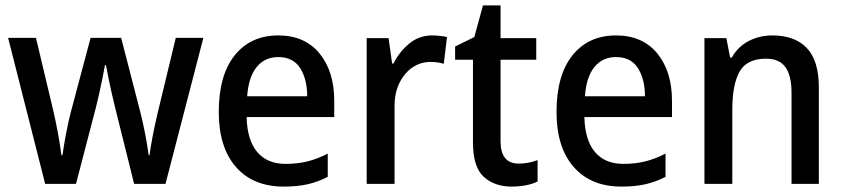

<svg xmlns="http://www.w3.org/2000/svg" viewBox="-20 -680 3121 710"><path d="M405 -285Q399 -309 392.5 -338Q386 -367 380.5 -394.5Q375 -422 372 -439H368Q365 -421 359.5 -393.5Q354 -366 347.5 -337Q341 -308 335 -284L261 0H147L10 -540H113L176 -275Q186 -233 194.5 -186.5Q203 -140 207 -106H211Q215 -136 223.5 -181.5Q232 -227 241 -262L315 -540H428L500 -261Q508 -230 516.5 -186Q525 -142 530 -106H533Q536 -131 544 -173.5Q552 -216 562 -258L630 -540H732L592 0H476Z M1009 -549Q1107 -549 1161.5 -482.5Q1216 -416 1216 -307V-247H892Q894 -162 931 -118Q968 -74 1036 -74Q1080 -74 1116.5 -83Q1153 -92 1192 -112V-26Q1155 -7 1117 1.5Q1079 10 1029 10Q916 10 852.5 -62.5Q789 -135 789 -266Q789 -402 848 -475.5Q907 -549 1009 -549ZM1009 -469Q959 -469 929 -432Q899 -395 894 -324H1116Q1116 -387 1090 -428Q1064 -469 1009 -469Z M1578 -549Q1591 -549 1605.5 -547.5Q1620 -546 1633 -543L1621 -444Q1599 -451 1572 -451Q1535 -451 1505 -430.5Q1475 -410 1456.5 -372Q1438 -334 1439 -282V0H1336V-539H1417L1430 -445H1435Q1457 -489 1493.5 -519Q1530 -549 1578 -549Z M1898 -75Q1916 -75 1934.5 -78.5Q1953 -82 1968 -88V-9Q1951 0 1925.5 5Q1900 10 1872 10Q1809 10 1769 -26Q1729 -62 1729 -154V-459H1663V-508L1734 -543L1766 -660H1831V-539H1963V-459H1831V-158Q1831 -75 1898 -75Z M2258 -549Q2356 -549 2410.5 -482.5Q2465 -416 2465 -307V-247H2141Q2143 -162 2180 -118Q2217 -74 2285 -74Q2329 -74 2365.5 -83Q2402 -92 2441 -112V-26Q2404 -7 2366 1.5Q2328 10 2278 10Q2165 10 2101.5 -62.5Q2038 -135 2038 -266Q2038 -402 2097 -475.5Q2156 -549 2258 -549ZM2258 -469Q2208 -469 2178 -432Q2148 -395 2143 -324H2365Q2365 -387 2339 -428Q2313 -469 2258 -469Z M2836 -549Q2919 -549 2963.5 -502.5Q3008 -456 3008 -356V0H2907V-338Q2907 -400 2884.5 -431.5Q2862 -463 2813 -463Q2742 -463 2715 -415.5Q2688 -368 2688 -273V0H2585V-539H2666L2680 -467H2686Q2709 -508 2749 -528.5Q2789 -549 2836 -549Z"/></svg>

Font: Noto Sans Ethiopic SemiCondensed Medium
Style: Regular
Weight: 500
Width: 4
Designer: Monotype Design Team
Foundry: Monotype Imaging Inc.
Version: Version 2.102; ttfautohint (v1.8.4.7-5d5b)